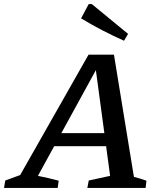

<svg xmlns="http://www.w3.org/2000/svg" viewBox="-50 -932 794 952"><path d="M614 -55Q630 -51 646 -46Q662 -41 676 -36L672 0H383L390 -37L496 -60L420 -624L445 -620L138 -60Q164 -55 189.5 -49Q215 -43 241 -36L236 0H-30L-24 -37L50 -64L389 -661H515ZM172 -207 203 -272H533L540 -207ZM565 -730Q509 -755 456 -782.5Q403 -810 352 -841L390 -912H405L585 -764Z"/></svg>

Font: Piazzolla Thin SemiBold
Style: Italic
Weight: 600
Italic angle: -11.3°
Version: Version 2.005